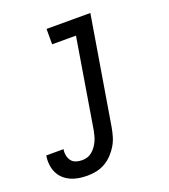

<svg xmlns="http://www.w3.org/2000/svg" viewBox="-189 -628 825 939"><g transform="rotate(-20 223.5 -158.5)"><path d="M106 213Q83 213 61 209.5Q39 206 19 197Q-1 188 -16.5 173.5Q-32 159 -41 139.5Q-50 120 -52.5 97.5Q-55 75 -51 52Q-51 52 -51 51.5Q-51 51 -51 51H39Q39 51 39 51Q39 51 39 51Q36 67 39 83Q42 99 51 111Q60 123 75 128Q90 133 106 133Q120 133 133.5 129Q147 125 158.5 115.5Q170 106 178.5 94Q187 82 193 69.5Q199 57 202.5 43.5Q206 30 209 16L286 -450H162V-530H390L297 29Q293 52 286.5 75Q280 98 267.5 119.5Q255 141 237.5 159.5Q220 178 198.5 190.5Q177 203 153 208Q129 213 106 213Z"/></g></svg>

Font: Iosevka Curly Slab MdObl
Style: Regular
Weight: 500
Italic angle: -9°
Monospace: yes
Designer: Belleve Invis
Foundry: Belleve Invis
Version: Version 11.0.0; ttfautohint (v1.8.3)